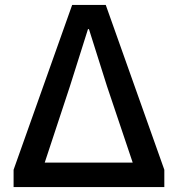

<svg xmlns="http://www.w3.org/2000/svg" viewBox="-20 -757 720 777"><path d="M35 0V-70L272 -737H408L645 -70V0ZM161 -99H517L413 -408L340 -639H336L263 -408Z"/></svg>

Font: Source Han Sans SC Medium
Style: Regular
Weight: 500
Designer: Ryoko NISHIZUKA 西塚涼子 (kana, bopomofo & ideographs); Paul D. Hunt (Latin, Greek & Cyrillic); Sandoll Communications 산돌커뮤니
Foundry: Adobe
Version: Version 2.004;hotconv 1.0.118;makeotfexe 2.5.65603